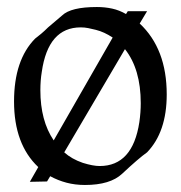

<svg xmlns="http://www.w3.org/2000/svg" viewBox="-20 -512 515 547"><path d="M222 15Q194 15 169.5 8.5Q145 2 123 -10L114 5L65 6L89 -36Q20 -101 20 -223Q20 -341 80 -402Q88 -408 97.5 -416Q107 -424 117 -434L157 -468Q182 -492 256 -492Q279 -492 299.5 -487.5Q320 -483 339 -472L344 -480H399L378 -445Q455 -373 455 -243Q455 -136 399 -78Q375 -61 328 -17Q294 15 222 15ZM133 -112 301 -405Q277 -421 253 -427Q241 -430 231 -432Q221 -434 210 -434Q117 -434 99 -307Q97 -295 96 -282Q95 -269 95 -255Q95 -168 133 -112ZM264 -39Q358 -39 377 -164Q379 -178 380 -191.5Q381 -205 381 -218Q381 -315 336 -372L163 -78Q184 -59 216 -48Q245 -39 264 -39Z"/></svg>

Font: Luxurious Roman
Style: Regular
Weight: 400
Designer: Robert E. Leuschke
Foundry: Robert E. Leuschke
Version: Version 1.010; ttfautohint (v1.8.3)